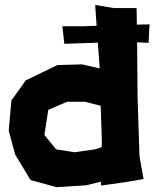

<svg xmlns="http://www.w3.org/2000/svg" viewBox="-20 -740 630 783"><path d="M395.5 -161.1 394.5 -139.6 367.2 -130.9 284.2 -119.1 209 -130.9 161.1 -189.5 176.8 -292 253.9 -325.2H325.2L390.6 -308.6ZM234.4 -632.8 242.2 -561.5 363.3 -565.4 378.9 -566.4 386.7 -460.9 314.5 -477.5 213.9 -474.6 85 -412.1 26.4 -330.1 15.6 -207 42 -109.4 104.5 -5.9 210.9 23.4 331.1 15.6 391.6 1V16.6L484.4 3.9L565.4 -9.8L548.8 -103.5L541 -344.7L539.1 -567.4L585.9 -565.4L589.8 -640.6L538.1 -639.6L537.1 -707H445.3L368.2 -719.7L374 -634.8L312.5 -632.8Z"/></svg>

Font: MaokenAssortedSans-Lite
Style: Lite
Weight: 400
Version: Version 1.400